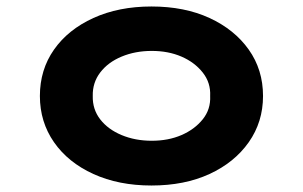

<svg xmlns="http://www.w3.org/2000/svg" viewBox="-20 -562 934 592"><path d="M447 10Q346 10 268 -25.5Q190 -61 146.5 -123.5Q103 -186 103 -266Q103 -347 146.5 -409Q190 -471 268 -506.5Q346 -542 447 -542Q549 -542 626 -506.5Q703 -471 747 -409Q791 -347 791 -266Q791 -186 747 -123.5Q703 -61 626 -25.5Q549 10 447 10ZM448 -128Q499 -128 539.5 -145.5Q580 -163 605 -194Q630 -225 628 -266Q630 -307 605 -338.5Q580 -370 539.5 -387.5Q499 -405 448 -405Q397 -405 355 -387.5Q313 -370 289 -338.5Q265 -307 266 -266Q265 -225 289 -194Q313 -163 355 -145.5Q397 -128 448 -128Z"/></svg>

Font: Lexend Peta
Style: Bold
Weight: 700
Designer: Bonnie Shaver-Troup, Thomas Jockin
Foundry: Lexend
Version: Version 1.007